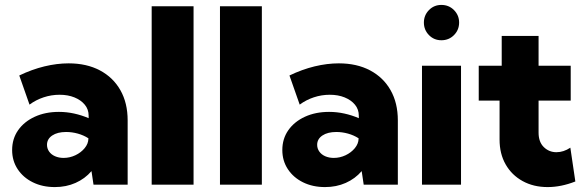

<svg xmlns="http://www.w3.org/2000/svg" viewBox="-20 -758 2399 788"><path d="M503.9 0H363.8L355.5 -55.7Q328.6 -24.4 290 -7.3Q251.5 9.8 205.1 9.8Q154.3 9.8 114.7 -9.8Q75.2 -29.3 52.5 -63.7Q29.8 -98.1 29.8 -142.1Q29.8 -188.5 54.4 -223.6Q79.1 -258.8 122.6 -278.8Q166 -298.8 221.7 -298.8Q253.4 -298.8 284.4 -292Q315.4 -285.2 343.8 -272.9V-283.2Q343.8 -309.1 328.1 -328.1Q312.5 -347.2 285.6 -358.2Q258.8 -369.1 224.6 -369.1Q190.9 -369.1 159.2 -358.6Q127.4 -348.1 101.1 -328.6L59.1 -448.2Q110.8 -473.1 162.4 -485.6Q213.9 -498 261.7 -498Q335.4 -498 389.9 -469.2Q444.3 -440.4 474.1 -387.9Q503.9 -335.4 503.9 -263.7ZM241.2 -109.9Q266.1 -109.9 289.3 -120.8Q312.5 -131.8 327.4 -149.9Q342.3 -168 342.8 -188.5V-190.4Q323.2 -203.1 299.3 -209.7Q275.4 -216.3 251.5 -216.3Q215.8 -216.3 194.3 -201.9Q172.9 -187.5 172.9 -163.6Q172.9 -148.4 181.6 -136Q190.4 -123.5 206.1 -116.7Q221.7 -109.9 241.2 -109.9Z M774.4 0H602.5V-732.4H774.4Z M1054.7 0H882.8V-732.4H1054.7Z M1612.8 0H1472.7L1464.4 -55.7Q1437.5 -24.4 1398.9 -7.3Q1360.4 9.8 1314 9.8Q1263.2 9.8 1223.6 -9.8Q1184.1 -29.3 1161.4 -63.7Q1138.7 -98.1 1138.7 -142.1Q1138.7 -188.5 1163.3 -223.6Q1188 -258.8 1231.4 -278.8Q1274.9 -298.8 1330.6 -298.8Q1362.3 -298.8 1393.3 -292Q1424.3 -285.2 1452.6 -272.9V-283.2Q1452.6 -309.1 1437 -328.1Q1421.4 -347.2 1394.5 -358.2Q1367.7 -369.1 1333.5 -369.1Q1299.8 -369.1 1268.1 -358.6Q1236.3 -348.1 1210 -328.6L1168 -448.2Q1219.7 -473.1 1271.2 -485.6Q1322.8 -498 1370.6 -498Q1444.3 -498 1498.8 -469.2Q1553.2 -440.4 1583 -387.9Q1612.8 -335.4 1612.8 -263.7ZM1350.1 -109.9Q1375 -109.9 1398.2 -120.8Q1421.4 -131.8 1436.3 -149.9Q1451.2 -168 1451.7 -188.5V-190.4Q1432.1 -203.1 1408.2 -209.7Q1384.3 -216.3 1360.4 -216.3Q1324.7 -216.3 1303.2 -201.9Q1281.7 -187.5 1281.7 -163.6Q1281.7 -148.4 1290.5 -136Q1299.3 -123.5 1314.9 -116.7Q1330.6 -109.9 1350.1 -109.9Z M1791.5 -592.8Q1761.2 -592.8 1740.5 -614Q1719.7 -635.3 1719.7 -665.5Q1719.7 -695.3 1740.5 -716.6Q1761.2 -737.8 1791.5 -737.8Q1822.3 -737.8 1843.3 -716.6Q1864.3 -695.3 1864.3 -665.5Q1864.3 -635.3 1843.3 -614Q1822.3 -592.8 1791.5 -592.8ZM1872.1 0H1711.9V-488.3H1872.1Z M2341.3 -13.2Q2282.7 9.8 2227.5 9.8Q2169.4 9.8 2124.8 -14.9Q2080.1 -39.6 2055.2 -83.3Q2030.3 -127 2030.3 -185.1V-345.2H1944.8V-488.3H2039.1V-610.4H2190.4V-488.3H2322.3V-345.2H2190.4V-213.9Q2190.4 -175.3 2211.9 -154.3Q2233.4 -133.3 2263.7 -133.3Q2293 -133.3 2320.8 -151.9Z"/></svg>

Font: Kumbh Sans ExtraBold
Style: Regular
Weight: 800
Version: Version 1.005